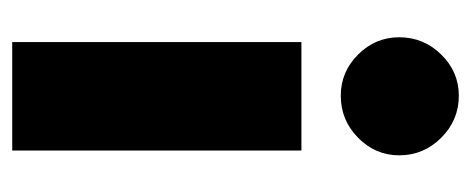

<svg xmlns="http://www.w3.org/2000/svg" viewBox="-254 -536 789 322"><g transform="rotate(90 141.0 -374.5)"><path d="M232 0V-485H50V0ZM140 -551Q181 -551 210.5 -580Q240 -609 240 -649Q240 -690 210.5 -719.5Q181 -749 140 -749Q100 -749 71 -719.5Q42 -690 42 -649Q42 -609 71 -580Q100 -551 140 -551Z"/></g></svg>

Font: Catamaran Black
Style: Regular
Weight: 900
Designer: Pria Ravichandran
Version: Version 2.000